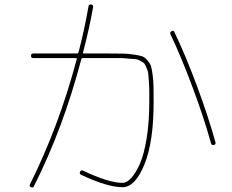

<svg xmlns="http://www.w3.org/2000/svg" viewBox="-20 -820 1040 861"><path d="M119.1 19.5Q110.4 15.6 114.3 6.8Q243.2 -251 324.2 -554.7Q325.2 -555.7 324.2 -557.6Q323.2 -559.6 321.3 -559.6H128.9Q119.1 -559.6 119.1 -569.8Q119.1 -580.1 128.9 -580.1H326.2Q330.1 -580.1 332 -585Q358.4 -684.6 377 -792Q378.9 -801.8 389.2 -799.8Q399.4 -797.9 397.5 -788.1Q380.9 -693.4 352.5 -585Q350.6 -580.1 357.4 -580.1H468.8Q510.7 -580.1 533.2 -579.6Q555.7 -579.1 581.1 -575.2Q606.4 -571.3 617.7 -567.4Q628.9 -563.5 641.1 -549.3Q653.3 -535.2 657.2 -522.9Q661.1 -510.7 664.6 -483.4Q668 -456.1 668.5 -431.2Q668.9 -406.2 668.9 -360.4Q668.9 -183.6 627.4 -82Q585.9 19.5 529.3 19.5Q461.9 19.5 343.8 -36.1Q335 -40 338.9 -49.8Q342.8 -58.6 352.5 -54.7Q467.8 0 529.3 0Q548.8 0 568.8 -22Q588.9 -43.9 607.4 -85.9Q626 -127.9 637.7 -200.2Q649.4 -272.5 649.4 -360.4Q649.4 -398.4 649.4 -414.6Q649.4 -430.7 647.5 -457Q645.5 -483.4 644.5 -492.2Q643.6 -501 636.7 -516.6Q629.9 -532.2 627 -535.6Q624 -539.1 609.9 -546.9Q595.7 -554.7 587.9 -554.7Q580.1 -554.7 556.6 -557.1Q533.2 -559.6 518.1 -559.6Q502.9 -559.6 468.8 -559.6H350.6Q346.7 -559.6 344.7 -554.7Q262.7 -243.2 131.8 15.6Q128.9 23.4 119.1 19.5ZM926.8 -175.8Q895.5 -289.1 844.2 -426.8Q793 -564.5 744.1 -667Q740.2 -675.8 749 -679.7Q758.8 -685.5 762.7 -674.8Q812.5 -571.3 863.8 -433.1Q915 -294.9 946.3 -181.6Q948.2 -171.9 939.5 -169.9Q928.7 -168 926.8 -175.8Z"/></svg>

Font: Rounded Mgen+ 1m thin
Style: Regular
Weight: 100
Designer: [Source Han Sans]
Ryoko NISHIZUKA  (kana & ideographs); Paul D. Hunt (Latin, Greek & Cyrillic); Wenlong ZHANG  (bopomofo
Version: Version 1.059.20150602